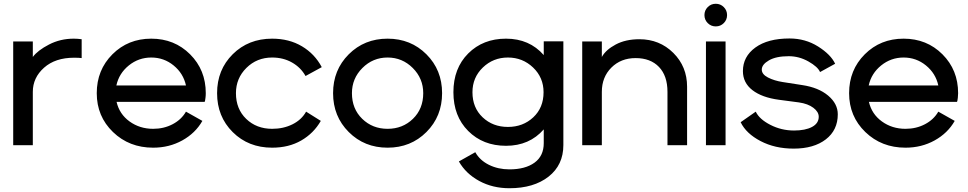

<svg xmlns="http://www.w3.org/2000/svg" viewBox="-20 -770 5130 1018"><path d="M413 -462Q400 -464 373 -464Q273 -464 213.5 -411Q154 -358 154 -283V0H50V-550H154V-468Q180 -503 240 -534Q300 -565 371 -565Q392 -565 413 -562Z M966 -178 1053 -129Q1016 -64 946.5 -25.5Q877 13 792 13Q665 13 579 -70Q493 -153 493 -276Q493 -399 576 -482Q659 -565 782 -565Q905 -565 988 -482Q1071 -399 1071 -276Q1071 -263 1069.5 -251.5Q1068 -240 1067 -235L1065 -230H598Q613 -165 667 -126Q721 -87 792 -87Q849 -87 895.5 -111.5Q942 -136 966 -178ZM597 -317H966Q952 -381 900.5 -423Q849 -465 782 -465Q715 -465 663 -423Q611 -381 597 -317Z M1603 -178 1681 -129Q1643 -63 1577 -25Q1511 13 1423 13Q1297 13 1214 -69.5Q1131 -152 1131 -276Q1131 -400 1214 -482.5Q1297 -565 1423 -565Q1513 -565 1581 -524.5Q1649 -484 1686 -414L1600 -367Q1575 -412 1528.5 -438.5Q1482 -465 1423 -465Q1342 -465 1286.5 -410Q1231 -355 1231 -276Q1231 -192 1285.5 -139.5Q1340 -87 1423 -87Q1483 -87 1531 -111Q1579 -135 1603 -178Z M1829 -70Q1746 -153 1746 -276Q1746 -399 1829 -482Q1912 -565 2035 -565Q2158 -565 2241 -482Q2324 -399 2324 -276Q2324 -153 2241 -70Q2158 13 2035 13Q1912 13 1829 -70ZM1846 -276Q1846 -193 1900.5 -140Q1955 -87 2035 -87Q2115 -87 2169.5 -140Q2224 -193 2224 -276Q2224 -354 2168.5 -409.5Q2113 -465 2035 -465Q1957 -465 1901.5 -409.5Q1846 -354 1846 -276Z M2485 -281Q2485 -199 2539 -148Q2593 -97 2673 -97Q2753 -97 2807.5 -148Q2862 -199 2862 -281Q2862 -359 2806.5 -412Q2751 -465 2673 -465Q2595 -465 2540 -412Q2485 -359 2485 -281ZM2863 -11V-84Q2787 3 2663 3Q2541 3 2462.5 -75.5Q2384 -154 2384 -281Q2384 -408 2462.5 -486.5Q2541 -565 2663 -565Q2787 -565 2863 -478V-551H2967V-1Q2967 105 2888.5 166.5Q2810 228 2681 228Q2592 228 2521 189.5Q2450 151 2413 86L2500 37Q2524 80 2572.5 104Q2621 128 2681 128Q2765 128 2814 92.5Q2863 57 2863 -11Z M3067 -550H3171V-468Q3192 -506 3244.5 -534Q3297 -562 3370 -562Q3477 -562 3550 -489.5Q3623 -417 3623 -310V0H3519V-283Q3519 -368 3474 -415Q3429 -462 3350 -462Q3272 -462 3221.5 -411.5Q3171 -361 3171 -283V0H3067Z M3732.5 -647.5Q3715 -665 3715 -690Q3715 -715 3732.5 -732.5Q3750 -750 3775 -750Q3800 -750 3817.5 -732.5Q3835 -715 3835 -690Q3835 -665 3817.5 -647.5Q3800 -630 3775 -630Q3750 -630 3732.5 -647.5ZM3827 0H3723V-550H3827Z M4110 -241Q4020 -253 3969.5 -292Q3919 -331 3919 -393Q3919 -470 3985 -518Q4051 -566 4166 -566Q4250 -566 4317.5 -523.5Q4385 -481 4408 -432L4328 -388Q4316 -416 4266.5 -444Q4217 -472 4162 -472Q4095 -472 4057 -450Q4019 -428 4019 -401Q4019 -376 4052 -359Q4085 -342 4130 -335L4233 -319Q4320 -306 4371 -263Q4422 -220 4422 -164Q4422 -80 4358.5 -31Q4295 18 4188 18Q4089 18 4012.5 -22Q3936 -62 3907 -122L3987 -178Q4006 -138 4064.5 -108Q4123 -78 4190 -78Q4250 -78 4285.5 -97Q4321 -116 4321 -151Q4321 -177 4292.5 -198.5Q4264 -220 4216 -227Z M4955 -178 5042 -129Q5005 -64 4935.5 -25.5Q4866 13 4781 13Q4654 13 4568 -70Q4482 -153 4482 -276Q4482 -399 4565 -482Q4648 -565 4771 -565Q4894 -565 4977 -482Q5060 -399 5060 -276Q5060 -263 5058.5 -251.5Q5057 -240 5056 -235L5054 -230H4587Q4602 -165 4656 -126Q4710 -87 4781 -87Q4838 -87 4884.5 -111.5Q4931 -136 4955 -178ZM4586 -317H4955Q4941 -381 4889.5 -423Q4838 -465 4771 -465Q4704 -465 4652 -423Q4600 -381 4586 -317Z"/></svg>

Font: Edgecutting Lite Sharp
Style: Medium
Weight: 500
Designer: RandomMaerks (Nguyen Gia Bao)
Version: Version 1.0